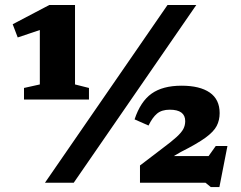

<svg xmlns="http://www.w3.org/2000/svg" viewBox="-20 -727 960 764"><path d="M159 0 646.5 -707H761L273.5 0ZM885 -146 853 17.5H819L797.5 0H537V-68.5L625.5 -136Q662.5 -163.5 682.2 -181.5Q702 -199.5 709.5 -213.8Q717 -228 717 -245Q717 -290.5 655.5 -290.5Q623.5 -290.5 605 -275Q586.5 -259.5 571 -227.5L515.5 -252Q539 -323 583.2 -354.5Q627.5 -386 702.5 -386Q775 -386 814.5 -358.8Q854 -331.5 854 -277Q854 -248.5 842.2 -225.8Q830.5 -203 797.5 -179Q764.5 -155 700 -122.5L671.5 -106H810L838.5 -146ZM138.5 -391V-607.5L50.5 -578L30.5 -630.5L176 -707H278.5V-391L334 -377V-331H75.5V-377Z"/></svg>

Font: Newsreader Caption
Style: Bold
Weight: 700
Designer: Hugues Gentile
Foundry: Production Type
Version: Version 1.001